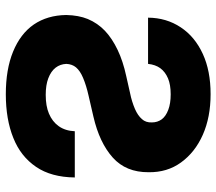

<svg xmlns="http://www.w3.org/2000/svg" viewBox="-64 -714 787 700"><g transform="rotate(90 330.0 -363.5)"><path d="M212.4 -509.3H43.9Q44.4 -576.2 79.1 -628.4Q113.3 -680.2 176.3 -709Q237.8 -737.3 322.8 -737.3Q406.7 -737.3 470.7 -709Q534.7 -680.7 571.8 -629.4Q608.4 -579.1 607.4 -511.2Q607.9 -428.7 553.7 -380.4Q499.5 -332 404.8 -310.1L328.6 -292.5Q291.5 -284.2 263.7 -272.5Q237.8 -261.7 225.1 -246.6Q213.4 -232.4 212.4 -211.4Q213.4 -189 226.1 -172.4Q239.3 -155.3 265.1 -145.5Q289.6 -136.2 325.2 -136.2Q366.2 -136.2 393.6 -147.9Q422.9 -160.2 439.5 -183.6Q456.5 -207.5 458 -242.2H626.5Q625.5 -156.2 587.9 -101.1Q549.8 -44.9 482.4 -18.1Q414.6 9.3 323.2 9.3Q232.4 9.3 168 -17.1Q102.5 -43.9 68.8 -92.8Q35.2 -142.1 34.2 -210.9Q35.2 -256.3 48.8 -289.6Q64 -325.7 91.8 -352.1Q119.6 -378.4 161.6 -398.4Q202.6 -418 256.8 -429.7L319.3 -443.8Q349.1 -449.7 376.5 -461.4Q400.4 -471.7 413.6 -486.8Q426.8 -501 425.8 -523.4Q425.8 -543.5 414.6 -559.1Q403.3 -574.2 379.9 -583Q356.9 -591.8 323.2 -591.8Q288.1 -591.8 265.1 -582Q241.2 -571.8 228 -553.7Q215.3 -536.1 212.4 -509.3Z"/></g></svg>

Font: My Font
Style: Regular
Weight: 500
Designer: Rasmus Andersson
Foundry: rsms
Version: Version 0.001